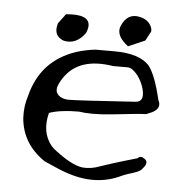

<svg xmlns="http://www.w3.org/2000/svg" viewBox="-47 -633 653 687"><g transform="rotate(5 280.0 -289.5)"><path d="M455 -504 395 -478Q349 -513 362 -547Q383 -598 430 -586Q460 -579 471 -553Q474 -545 473 -538ZM241 -512Q209 -468 164 -478Q126 -492 137 -534Q138 -536 138 -538L164 -573Q247 -581 248 -540Q248 -527 241 -512ZM414 -15Q326 28 222 -6Q198 -13 134 -42Q51 -98 44 -191Q42 -233 54 -269Q86 -400 213 -442Q229 -447 246 -450.5Q263 -454 280 -456H348Q440 -456 475 -415Q500 -382 520 -296Q535 -268 502 -251Q493 -247 481 -242Q461 -242 354 -230Q285 -223 240 -230Q174 -230 134 -216Q116 -146 154 -99Q162 -90 173 -82Q232 -37 270 -32Q301 -29 334 -42Q385 -59 417.5 -68.5Q450 -78 464 -82Q474 -93 488 -83Q507 -71 486 -48Q484 -45 481 -42Q473 -34 438 -24Q425 -20 414 -15ZM169 -277Q183 -269 200 -269Q234 -269 412 -281Q420 -282 427 -282Q434 -282 440 -283Q472 -285 460 -331Q448 -373 419 -396Q409 -403 401 -403H348Q224 -423 172 -344Q165 -334 160 -323Q145 -293 169 -277Z"/></g></svg>

Font: New Tegomin
Style: Regular
Weight: 400
Designer: Kyosuke Nagai
Version: Version 1.000